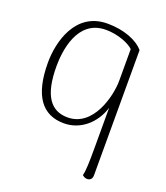

<svg xmlns="http://www.w3.org/2000/svg" viewBox="-136 -609 807 931"><g transform="rotate(20 267.0 -143.0)"><path d="M422 228C439 228 448 217 448 200V-446C414 -486 344 -514 259 -514C93 -514 51 -343 51 -238C51 -67 112 13 224 13C311 13 380 -50 405 -133V69C405 144 404 194 397 217C403 222 410 228 422 228ZM231 -20C144 -20 96 -84 96 -235C96 -309 113 -483 262 -483C325 -483 384 -458 406 -436V-273C406 -193 363 -20 231 -20Z"/></g></svg>

Font: Arima Koshi ExtraLight
Style: Regular
Weight: 275
Designer: Joana Correia and Natanael Gama
Foundry: NDISCOVER
Version: Version 1.019;PS 001.019;hotconv 1.0.88;makeotf.lib2.5.64775